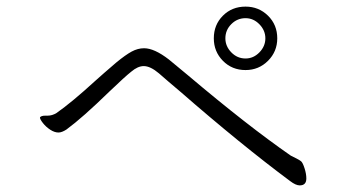

<svg xmlns="http://www.w3.org/2000/svg" viewBox="-20 -673 1040 581"><path d="M723 -461Q682 -461 654.5 -489Q627 -517 627 -557Q627 -598 654.5 -625.5Q682 -653 723 -653Q763 -653 791 -625.5Q819 -598 819 -557Q819 -517 791 -489Q763 -461 723 -461ZM101 -318Q105 -323 117 -323H124Q138 -323 151 -331Q198 -364 269 -429Q290 -448 332 -484Q360 -507 378.5 -517Q397 -527 416 -527Q447 -527 491 -493Q501 -485 549 -445Q730 -292 860 -202Q868 -198 877 -193.5Q886 -189 891 -185Q896 -181 901.5 -164Q907 -147 907 -133Q907 -112 887 -112Q875 -112 858 -125Q710 -235 524 -397Q507 -411 491 -425Q475 -439 461 -451Q435 -473 415 -473Q397 -473 377 -456Q358 -441 310 -395Q230 -317 181 -281Q167 -272 157 -272Q145 -272 132 -280.5Q119 -289 110 -300.5Q101 -312 101 -317Q101 -318 101 -318ZM723 -496Q747 -496 765 -514.5Q783 -533 783 -557Q783 -581 765 -599.5Q747 -618 723 -618Q698 -618 680 -600Q662 -582 662 -557Q662 -533 680 -514.5Q698 -496 723 -496Z"/></svg>

Font: JyunsaiKaai Light
Style: Regular
Weight: 300
Designer: Fontworks Inc.
Version: Version 0.030;April 7, 2024;FontCreator 14.0.0.2901 64-bit